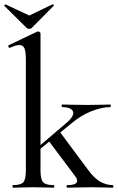

<svg xmlns="http://www.w3.org/2000/svg" viewBox="-36 -871 547 891"><path d="M24 -12Q61 -12 72.5 -25.5Q84 -39 84 -81V-595Q84 -631 77.5 -646.5Q71 -662 54 -662Q37 -662 10 -649H9Q5 -649 3 -654Q1 -659 4 -661L136 -724L141 -725Q145 -725 148.5 -722Q152 -719 152 -715V-81Q152 -39 164 -25.5Q176 -12 213 -12Q216 -12 216 -6Q216 0 213 0Q188 0 174 -1L119 -2L62 -1Q48 0 24 0Q22 0 22 -6Q22 -12 24 -12ZM276 -12Q322 -12 322 -32Q322 -41 313 -53L188 -220L241 -260L374 -81Q401 -44 429 -28Q457 -12 488 -12Q490 -12 490 -6Q490 0 488 0Q463 0 449 -1L393 -2L320 -1Q304 0 276 0Q273 0 273 -6Q273 -12 276 -12ZM124 -174 274 -302Q304 -328 304 -347Q304 -359 290.5 -366.5Q277 -374 252 -374Q250 -374 250 -380Q250 -386 252 -386Q280 -386 296 -385L370 -384L438 -385Q452 -386 476 -386Q478 -386 478 -380Q478 -374 476 -374Q437 -374 388.5 -355Q340 -336 295 -298L129 -162ZM-16 -845Q-16 -847 -13.5 -849Q-11 -851 -9 -850L100 -799L208 -851Q210 -852 213 -848.5Q216 -845 213 -844L111 -741Q107 -737 100 -737Q92 -737 88 -741L-15 -843Z"/></svg>

Font: Cormorant Infant Medium
Style: Regular
Weight: 500
Designer: Christian Thalmann (Catharsis Fonts)
Foundry: Catharsis Fonts
Version: Version 4.000